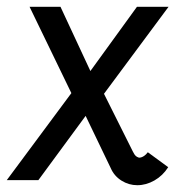

<svg xmlns="http://www.w3.org/2000/svg" viewBox="-50 -529 573 565"><path d="M216 -320 353 -509H446L256 -253L341 -83Q346 -73 349.5 -70Q353 -67 359 -65Q366 -65 373 -69.5Q380 -74 385 -81L445 -37Q429 -12 404.5 2Q380 16 354 16Q329 16 307.5 2.5Q286 -11 276 -34L202 -188L63 1H-30L160 -255L37 -509H128Z"/></svg>

Font: Bellota
Style: Bold Italic
Weight: 700
Italic angle: -7.5°
Designer: Kemie Guaida
Foundry: Kemie Guaida
Version: Version 4.001